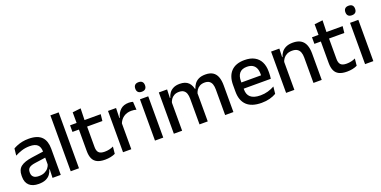

<svg xmlns="http://www.w3.org/2000/svg" viewBox="-16 -1399 4245 2137"><g transform="rotate(-20 2106.5 -331.0)"><path d="M349.5 0 353.5 -116 350 -131V-285L350.5 -309.5Q350.5 -366 321.8 -392.5Q293 -419 229.5 -419Q178 -419 134 -404.5Q90 -390 54.5 -371L63.5 -453Q83.5 -464.5 110.5 -475.5Q137.5 -486.5 171.5 -493.5Q205.5 -500.5 246 -500.5Q301.5 -500.5 340 -487.2Q378.5 -474 402 -449Q425.5 -424 436.2 -389Q447 -354 447 -311V0ZM184 11Q111.5 11 73 -24.8Q34.5 -60.5 34.5 -126.5V-141.5Q34.5 -211.5 77.8 -245.2Q121 -279 214 -292L361 -313L366.5 -242L225.5 -222Q175 -215 153.5 -197.8Q132 -180.5 132 -147V-140Q132 -106.5 152.8 -88.5Q173.5 -70.5 216 -70.5Q255 -70.5 283 -83.5Q311 -96.5 328.5 -118.2Q346 -140 352.5 -166.5L366 -101H348Q340 -71 321.5 -45.5Q303 -20 269.8 -4.5Q236.5 11 184 11Z M565 0V-662H663V0Z M971 10Q912.5 10 877 -7.8Q841.5 -25.5 825.5 -61.2Q809.5 -97 809.5 -150.5V-449.5H906.5V-162Q906.5 -117 927 -96Q947.5 -75 996 -75Q1025 -75 1051.5 -81Q1078 -87 1100.5 -98L1092 -15Q1068 -3 1036.5 3.5Q1005 10 971 10ZM733 -405V-483H1096L1087.5 -405ZM810.5 -474.5 810 -609 908 -620.5 904 -474.5Z M1278.5 -295.5 1257.5 -372H1281.5Q1297 -430 1333.5 -463.2Q1370 -496.5 1433 -496.5Q1448 -496.5 1459.8 -494.2Q1471.5 -492 1481 -489L1487 -393.5Q1475 -397.5 1460 -399.8Q1445 -402 1427.5 -402Q1374 -402 1335 -374.5Q1296 -347 1278.5 -295.5ZM1184.5 0V-489H1280L1275.5 -346.5L1282.5 -339.5V0Z M1563 0V-489H1661V0ZM1612 -561Q1583 -561 1568.8 -575.8Q1554.5 -590.5 1554.5 -616.5V-618.5Q1554.5 -644.5 1568.8 -659.2Q1583 -674 1612 -674Q1641 -674 1655.2 -659.2Q1669.5 -644.5 1669.5 -618.5V-616.5Q1669.5 -590 1655.2 -575.5Q1641 -561 1612 -561Z M2394 0V-304.5Q2394 -339 2385.2 -364.8Q2376.5 -390.5 2356.2 -404.5Q2336 -418.5 2301.5 -418.5Q2268.5 -418.5 2244.5 -405.5Q2220.5 -392.5 2205.8 -370.5Q2191 -348.5 2184.5 -320.5L2171.5 -388.5H2183Q2192 -418 2210.5 -443.5Q2229 -469 2260.5 -484.5Q2292 -500 2340 -500Q2394 -500 2427.5 -478.8Q2461 -457.5 2476.5 -416.2Q2492 -375 2492 -315.5V0ZM1786.5 0V-489H1884.5L1880.5 -374.5L1884.5 -368.5V0ZM2090.5 0V-304.5Q2090.5 -339 2081.8 -364.8Q2073 -390.5 2052.8 -404.5Q2032.5 -418.5 1998 -418.5Q1965 -418.5 1941 -405.5Q1917 -392.5 1902.2 -370.5Q1887.5 -348.5 1881 -320.5L1865 -388.5H1886Q1894 -419.5 1912.2 -444.8Q1930.5 -470 1961 -485Q1991.5 -500 2036 -500Q2104 -500 2139 -465Q2174 -430 2183 -363Q2185.5 -353.5 2186.8 -341.5Q2188 -329.5 2188 -318V0Z M2824.5 11.5Q2707.5 11.5 2649.2 -44.2Q2591 -100 2591 -205V-285Q2591 -388.5 2645.2 -445.2Q2699.5 -502 2803.5 -502Q2874 -502 2921 -476.2Q2968 -450.5 2991.5 -403.5Q3015 -356.5 3015 -292V-273.5Q3015 -256.5 3013.5 -239Q3012 -221.5 3009.5 -205.5H2919.5Q2920.5 -231.5 2920.8 -254.5Q2921 -277.5 2921 -296.5Q2921 -337 2908 -365Q2895 -393 2869 -407.8Q2843 -422.5 2803.5 -422.5Q2745 -422.5 2716.5 -389.2Q2688 -356 2688 -294.5V-248.5L2688.5 -237V-193.5Q2688.5 -166 2696.8 -143.5Q2705 -121 2723.2 -104.8Q2741.5 -88.5 2770.5 -79.8Q2799.5 -71 2841 -71Q2888 -71 2929.2 -83Q2970.5 -95 3007 -115L2998 -31.5Q2965 -12 2921.2 -0.2Q2877.5 11.5 2824.5 11.5ZM2643 -205.5V-279H2989.5V-205.5Z M3440 0V-302Q3440 -337.5 3430.2 -363.5Q3420.5 -389.5 3398.2 -404Q3376 -418.5 3337.5 -418.5Q3302 -418.5 3276 -405.5Q3250 -392.5 3233.8 -370.5Q3217.5 -348.5 3210.5 -320.5L3194.5 -388.5H3215.5Q3224 -419.5 3243.5 -444.8Q3263 -470 3295.5 -485Q3328 -500 3376 -500Q3433.5 -500 3469 -478.2Q3504.5 -456.5 3521.2 -415Q3538 -373.5 3538 -313V0ZM3116 0V-489H3214L3210 -374.5L3214 -368.5V0Z M3836.5 10Q3778 10 3742.5 -7.8Q3707 -25.5 3691 -61.2Q3675 -97 3675 -150.5V-449.5H3772V-162Q3772 -117 3792.5 -96Q3813 -75 3861.5 -75Q3890.5 -75 3917 -81Q3943.5 -87 3966 -98L3957.5 -15Q3933.5 -3 3902 3.5Q3870.5 10 3836.5 10ZM3598.5 -405V-483H3961.5L3953 -405ZM3676 -474.5 3675.5 -609 3773.5 -620.5 3769.5 -474.5Z M4051.5 0V-489H4149.5V0ZM4100.5 -561Q4071.5 -561 4057.2 -575.8Q4043 -590.5 4043 -616.5V-618.5Q4043 -644.5 4057.2 -659.2Q4071.5 -674 4100.5 -674Q4129.5 -674 4143.8 -659.2Q4158 -644.5 4158 -618.5V-616.5Q4158 -590 4143.8 -575.5Q4129.5 -561 4100.5 -561Z"/></g></svg>

Font: Anek Bangla Medium
Style: Regular
Weight: 500
Designer: Sulekha Rajkumar (Bangla), Yesha Goshar (Latin)
Foundry: Ek Type
Version: Version 1.003